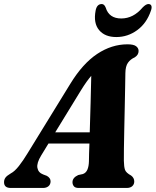

<svg xmlns="http://www.w3.org/2000/svg" viewBox="-54 -931 771 951"><path d="M150 -161Q127 -123.5 131.2 -99.8Q135.5 -76 159.5 -67L178 -60Q196.5 -49.5 196.5 -33Q196.5 -17.5 186.2 -8.8Q176 0 159 0H-0.5Q-34 0 -34 -28.5Q-34 -41 -27.2 -50.8Q-20.5 -60.5 0 -72.5Q18.5 -82 39.8 -109Q61 -136 83 -172.5L294 -515.5Q355.5 -616 427.2 -663.8Q499 -711.5 577.5 -711.5Q608 -711.5 620.2 -702Q632.5 -692.5 632.5 -678.5Q632.5 -659 613.5 -647Q592 -637.5 579.8 -620.2Q567.5 -603 567 -568.5Q566.5 -543 565.8 -497.2Q565 -451.5 563.8 -397Q562.5 -342.5 561.5 -289.2Q560.5 -236 559.8 -194.5Q559 -153 559.5 -135Q560 -104.5 565.2 -89.8Q570.5 -75 595.5 -61.5Q611 -50 611 -32Q611 -18 601.2 -9Q591.5 0 573.5 0H335.5Q318.5 0 311.8 -8.5Q305 -17 305 -28.5Q305 -51 333.5 -64L356.5 -69Q372 -74.5 379 -91Q386 -107.5 386.5 -132.5Q386.5 -147.5 387.2 -170Q388 -192.5 389 -220H186ZM346 -482 219.5 -275.5H390.5Q392.5 -345 394.8 -421.8Q397 -498.5 398 -555.5Q387.5 -543.5 374.8 -525.8Q362 -508 346 -482ZM546.5 -839.5Q606.5 -839.5 652 -893.5Q669 -911 681 -911Q692.5 -911 695.8 -902Q699 -893 693.5 -878Q672.5 -816 625.8 -781.8Q579 -747.5 522 -747.5Q465.5 -747.5 436.8 -782Q408 -816.5 419.5 -878Q425.5 -911 450 -911Q462.5 -911 469.5 -893.5Q486 -839.5 546.5 -839.5Z"/></svg>

Font: Fraunces 72pt S050
Style: Bold Italic
Weight: 700
Italic angle: -16°
Version: Version 1.000; ttfautohint (v1.8.3)